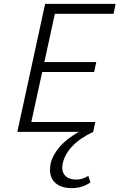

<svg xmlns="http://www.w3.org/2000/svg" viewBox="-20 -678 614 987"><path d="M262 -607 208 -359H475L464 -308H197L141 -51H470L459 0Q391 32 351.5 74Q312 116 303 161Q300 173 300 184Q300 212 318.5 228.5Q337 245 373 245Q404 245 434 226L445 260Q422 275 399 282Q376 289 348 289Q296 289 266.5 264Q237 239 237 195Q237 181 240 164Q249 122 284.5 79.5Q320 37 385 0H69L212 -658H574L564 -607Z"/></svg>

Font: Ysabeau Infant Semilight
Style: Italic
Weight: 300
Italic angle: -12°
Designer: Christian Thalmann (Catharsis Fonts)
Version: Version 0.003